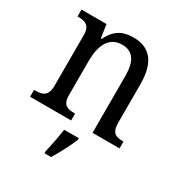

<svg xmlns="http://www.w3.org/2000/svg" viewBox="-179 -671 955 1017"><g transform="rotate(30 298.5 -162.5)"><path d="M25 0H276V-42H271C231 -42 199 -49 199 -109V-320C199 -406 226 -483 310 -483C381 -483 407 -432 407 -346V0H572V-42H567C526 -42 498 -51 498 -114V-350C498 -487 441 -546 344 -546C282 -546 236 -527 200 -455H195L183 -536H30V-494H35C75 -494 108 -485 108 -426V-114C108 -51 74 -42 33 -42H25ZM241 208V221H281C307 179 342 113 358 71V61H269C262 109 251 164 241 208Z"/></g></svg>

Font: Noto Serif Georgian SemiCondensed
Style: Regular
Weight: 400
Width: 4
Designer: Monotype Design Team, Akaki Razmadze
Foundry: Google LLC
Version: Version 2.003